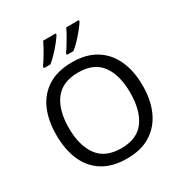

<svg xmlns="http://www.w3.org/2000/svg" viewBox="-214 -1103 1208 1271"><g transform="rotate(-30 390.5 -467.0)"><path d="M720 -358Q720 -247 682.5 -164.5Q645 -82 572 -36Q499 10 391 10Q280 10 206.5 -36Q133 -82 97 -165Q61 -248 61 -359Q61 -469 97 -551Q133 -633 206.5 -679Q280 -725 392 -725Q499 -725 572 -679.5Q645 -634 682.5 -551.5Q720 -469 720 -358ZM156 -358Q156 -223 213 -145.5Q270 -68 391 -68Q513 -68 569 -145.5Q625 -223 625 -358Q625 -493 569 -569.5Q513 -646 392 -646Q271 -646 213.5 -569.5Q156 -493 156 -358ZM570 -934Q560 -917 537 -888Q514 -859 487 -830.5Q460 -802 437 -784H387V-796Q401 -815 417 -841Q433 -867 448.5 -894.5Q464 -922 474 -944H570ZM394 -934Q384 -917 361 -888Q338 -859 311 -830.5Q284 -802 261 -784H211V-796Q232 -825 257 -867.5Q282 -910 298 -944H394Z"/></g></svg>

Font: Noto Sans Thai Looped
Style: Regular
Weight: 400
Designer: Sasikarn Vongin, Ben Mitchell
Foundry: The Fontpad Ltd
Version: Version 1.001; ttfautohint (v1.8.4.7-5d5b)